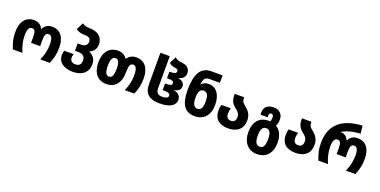

<svg xmlns="http://www.w3.org/2000/svg" viewBox="-17 -1811 6100 3084"><g transform="rotate(20 3033.0 -269.5)"><path d="M105 0H269C228 -93 206 -182 206 -279C206 -371 228 -427 279 -427C325 -427 344 -393 344 -301V-199H499V-301C499 -393 518 -427 563 -427C612 -427 637 -381 637 -277C637 -176 613 -84 574 0H737C779 -102 796 -177 796 -283C796 -450 719 -559 578 -559C498 -559 449 -521 424 -463H420C393 -522 344 -559 266 -559C126 -559 46 -450 46 -283C46 -178 63 -101 105 0Z M1132 10C1293 10 1388 -76 1388 -211C1388 -294 1343 -359 1267 -386C1336 -416 1377 -469 1377 -547C1377 -673 1288 -741 1148 -742C1092 -742 1057 -749 1020 -779L958 -658C1003 -623 1051 -612 1121 -612C1183 -611 1215 -587 1215 -533C1215 -476 1176 -446 1109 -446H1050V-320H1106C1186 -320 1226 -284 1226 -215C1226 -151 1191 -117 1130 -117C1073 -117 1037 -146 1037 -200C1037 -221 1040 -240 1050 -262H888C879 -239 875 -212 875 -184C875 -65 973 10 1132 10Z M1701 10C1851 10 1939 -93 1939 -276C1939 -385 1958 -432 2009 -432C2056 -432 2080 -380 2080 -273C2080 -176 2055 -84 2018 0H2181C2221 -94 2240 -174 2240 -279C2240 -453 2159 -559 2017 -559C1946 -559 1894 -528 1862 -478H1858C1824 -530 1773 -559 1703 -559C1556 -559 1466 -454 1466 -276C1466 -95 1559 10 1701 10ZM1704 -117C1651 -117 1628 -169 1628 -275C1628 -382 1652 -433 1706 -433C1756 -433 1779 -382 1779 -276C1779 -165 1755 -117 1704 -117Z M2614 10C2781 10 2881 -46 2881 -145C2881 -214 2832 -259 2752 -270C2834 -283 2869 -315 2869 -371C2869 -427 2834 -462 2757 -475C2834 -495 2870 -534 2870 -598C2870 -683 2809 -722 2720 -730C2665 -736 2636 -745 2608 -777L2549 -662C2575 -634 2600 -621 2650 -615C2687 -610 2708 -603 2708 -570C2708 -532 2665 -524 2597 -524H2590V-412H2598C2666 -412 2707 -407 2707 -367C2707 -329 2671 -321 2597 -321H2590V-209H2599C2670 -209 2719 -201 2719 -157C2719 -118 2672 -105 2615 -105C2546 -105 2511 -135 2511 -217V-760H2351V-219C2351 -64 2437 10 2614 10Z M3212 10C3372 10 3464 -97 3464 -273C3464 -433 3395 -555 3253 -555C3200 -555 3160 -536 3131 -502H3128C3137 -591 3159 -633 3237 -633H3414V-760H3223C3042 -760 2965 -622 2965 -347C2965 -99 3049 10 3212 10ZM3215 -117C3156 -117 3127 -172 3127 -271C3127 -376 3152 -426 3214 -426C3276 -426 3302 -376 3302 -271C3302 -167 3275 -117 3215 -117Z M3788 10C3942 10 4034 -73 4034 -214C4034 -309 3994 -368 3912 -431C3875 -459 3860 -485 3860 -533V-548H3698V-535C3698 -433 3726 -384 3802 -326C3850 -289 3868 -257 3868 -211C3868 -151 3838 -120 3788 -120C3732 -120 3704 -151 3704 -214C3704 -246 3710 -281 3721 -308H3559C3548 -279 3543 -246 3543 -213C3543 -72 3623 10 3788 10Z M4362 240C4529 240 4614 123 4614 -46C4614 -165 4569 -252 4495 -296C4511 -325 4522 -362 4522 -404C4522 -500 4461 -558 4360 -558C4262 -558 4200 -506 4200 -414C4200 -401 4201 -387 4204 -375H4325C4324 -383 4323 -393 4323 -401C4323 -434 4336 -451 4360 -451C4384 -451 4399 -433 4399 -398C4399 -372 4395 -348 4386 -328C4378 -329 4371 -329 4365 -329C4200 -329 4113 -220 4113 -46C4113 121 4204 240 4362 240ZM4364 113C4301 113 4275 59 4275 -46C4275 -151 4301 -203 4363 -203C4427 -203 4451 -150 4451 -46C4451 60 4427 113 4364 113Z M4938 10C5092 10 5184 -73 5184 -214C5184 -309 5144 -368 5062 -431C5025 -459 5010 -485 5010 -533V-548H4848V-535C4848 -433 4876 -384 4952 -326C5000 -289 5018 -257 5018 -211C5018 -151 4988 -120 4938 -120C4882 -120 4854 -151 4854 -214C4854 -246 4860 -281 4871 -308H4709C4698 -279 4693 -246 4693 -213C4693 -72 4773 10 4938 10Z M5328 0H5492C5451 -93 5429 -182 5429 -278C5429 -368 5452 -423 5502 -423C5548 -423 5567 -389 5567 -299V-199H5722V-299C5722 -389 5741 -423 5786 -423C5835 -423 5860 -377 5860 -277C5860 -176 5836 -84 5797 0H5960C6002 -102 6019 -177 6019 -283C6019 -448 5942 -555 5801 -555C5720 -555 5672 -517 5647 -458H5643C5620 -515 5576 -552 5515 -552C5510 -552 5506 -551 5502 -549V-552C5586 -607 5690 -630 5817 -639L5802 -771C5603 -757 5481 -708 5397 -628C5312 -546 5269 -436 5269 -283C5269 -181 5284 -105 5328 0Z"/></g></svg>

Font: Noto Sans Georgian SemiCondensed Extra
Style: Regular
Weight: 800
Width: 4
Designer: Monotype Design Team
Foundry: Monotype Imaging Inc.
Version: Version 1.901